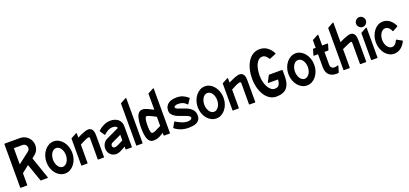

<svg xmlns="http://www.w3.org/2000/svg" viewBox="34 -1862 6376 2994"><g transform="rotate(-20 3222.5 -365.0)"><path d="M151 -348 334 -489Q348 -500 356.5 -514.5Q365 -529 365 -547Q365 -577 343.5 -598Q322 -619 290 -617H151ZM268 -294 151 -202V-8Q151 0 143 0H42Q34 0 34 -8V-725Q34 -733 42 -733H297Q335 -733 368.5 -718.5Q402 -704 427.5 -678.5Q453 -653 467.5 -619.5Q482 -586 482 -547Q482 -500 461.5 -461.5Q441 -423 406 -398V-399Q395 -391 387 -383.5Q379 -376 369 -368L492 -11Q494 -6 491.5 -3Q489 0 484 0H376Q371 0 369 -5Z M770 -505Q814 -505 852.5 -484Q891 -463 920 -426.5Q949 -390 966 -341.5Q983 -293 983 -238Q983 -182 966 -133.5Q949 -85 920 -49Q891 -13 852.5 7.5Q814 28 770 28Q725 28 686 7.5Q647 -13 617.5 -49Q588 -85 571 -133.5Q554 -182 554 -238Q554 -293 571 -341.5Q588 -390 617.5 -426.5Q647 -463 686 -484Q725 -505 770 -505ZM770 -394Q747 -394 727.5 -382Q708 -370 694 -349Q680 -328 671.5 -299.5Q663 -271 663 -238Q663 -206 671.5 -177.5Q680 -149 694 -128Q708 -107 727.5 -94.5Q747 -82 770 -82Q792 -82 811.5 -94.5Q831 -107 845.5 -128Q860 -149 868.5 -177.5Q877 -206 877 -238Q877 -271 868.5 -299.5Q860 -328 845.5 -349Q831 -370 811.5 -382Q792 -394 770 -394Z M1152 -428 1175 -439Q1193 -448 1214.5 -457.5Q1236 -467 1258 -475.5Q1280 -484 1301 -489.5Q1322 -495 1338 -495Q1367 -495 1384.5 -482Q1402 -469 1411 -449Q1420 -429 1422.5 -405Q1425 -381 1425 -359V-8Q1425 0 1418 0H1329Q1321 0 1321 -8V-359Q1321 -367 1316.5 -372Q1312 -377 1304 -377Q1292 -377 1275 -371Q1258 -365 1240 -357Q1222 -349 1204 -339.5Q1186 -330 1173 -323Q1165 -318 1160.5 -316Q1156 -314 1152 -312V-8Q1152 0 1144 0H1054Q1047 0 1047 -8V-449Q1047 -452 1050 -455L1141 -504Q1145 -506 1148.5 -504Q1152 -502 1152 -497Z M1887 -8Q1887 0 1879 0H1789Q1782 0 1782 -8V-50L1759 -36Q1728 -19 1692.5 -1.5Q1657 16 1628 16Q1596 16 1570.5 5.5Q1545 -5 1526 -24Q1507 -43 1497 -69Q1487 -95 1487 -126Q1487 -145 1492.5 -164.5Q1498 -184 1508 -201.5Q1518 -219 1532.5 -233Q1547 -247 1565 -256L1782 -359Q1780 -371 1772 -378.5Q1764 -386 1753 -390.5Q1742 -395 1730 -396.5Q1718 -398 1708 -398Q1667 -398 1629.5 -378Q1592 -358 1564 -329Q1561 -327 1557 -328Q1553 -329 1551 -331L1502 -404Q1498 -409 1503 -414Q1545 -455 1599.5 -480.5Q1654 -506 1714 -506Q1748 -506 1779.5 -496Q1811 -486 1835 -466.5Q1859 -447 1873 -418Q1887 -389 1887 -352ZM1782 -246Q1741 -227 1702.5 -208.5Q1664 -190 1624 -172Q1613 -166 1605.5 -155Q1598 -144 1598 -131Q1598 -114 1608.5 -102Q1619 -90 1636 -90Q1645 -90 1658.5 -94.5Q1672 -99 1687.5 -105.5Q1703 -112 1719.5 -120.5Q1736 -129 1751 -137L1782 -152Z M2065 -8Q2065 0 2057 0H1967Q1959 0 1959 -8V-699Q1959 -703 1963 -705L2053 -755Q2058 -757 2061.5 -755Q2065 -753 2065 -748Z M2519 -8Q2519 0 2511 0H2421Q2414 0 2414 -8V-48Q2394 -37 2377 -25.5Q2360 -14 2340.5 -5Q2321 4 2297 10Q2273 16 2238 16Q2210 16 2190.5 2.5Q2171 -11 2158.5 -32.5Q2146 -54 2139 -81.5Q2132 -109 2128.5 -137Q2125 -165 2124.5 -190.5Q2124 -216 2124 -234Q2124 -252 2124.5 -279Q2125 -306 2128.5 -335.5Q2132 -365 2138.5 -394Q2145 -423 2157.5 -446.5Q2170 -470 2189.5 -484.5Q2209 -499 2237 -499Q2275 -499 2318 -479Q2361 -459 2414 -431V-695Q2414 -700 2418 -702L2508 -750Q2512 -752 2515.5 -750Q2519 -748 2519 -743ZM2263 -102Q2286 -100 2319 -116Q2352 -132 2414 -163V-314Q2391 -326 2368 -338Q2345 -350 2325.5 -359Q2306 -368 2290.5 -373.5Q2275 -379 2267 -379Q2253 -379 2245.5 -359.5Q2238 -340 2234.5 -314.5Q2231 -289 2230.5 -265Q2230 -241 2230 -232Q2230 -223 2230.5 -201.5Q2231 -180 2234 -158Q2237 -136 2243.5 -119Q2250 -102 2263 -102ZM2682 -239Q2682 -240 2683 -240Q2684 -240 2684 -239Q2684 -238 2683 -238Q2682 -238 2682 -239Z M2790 -390Q2783 -390 2772 -388.5Q2761 -387 2750.5 -383.5Q2740 -380 2732.5 -374Q2725 -368 2725 -359Q2725 -340 2752 -328.5Q2779 -317 2819 -304Q2852 -293 2887.5 -279.5Q2923 -266 2952.5 -245Q2982 -224 3001 -193.5Q3020 -163 3020 -117Q3020 -73 3002 -46.5Q2984 -20 2955.5 -6Q2927 8 2891 12.5Q2855 17 2820 17Q2760 17 2702.5 -1.5Q2645 -20 2598 -58Q2592 -62 2596 -68L2641 -147Q2644 -154 2652 -150Q2695 -123 2744 -102Q2793 -81 2844 -81Q2854 -81 2866.5 -82.5Q2879 -84 2889 -88.5Q2899 -93 2906 -100.5Q2913 -108 2913 -121Q2913 -131 2903.5 -140Q2894 -149 2878.5 -157Q2863 -165 2842 -172.5Q2821 -180 2799 -188Q2767 -199 2733.5 -212Q2700 -225 2673 -243Q2646 -261 2628.5 -284.5Q2611 -308 2611 -340Q2611 -383 2627 -412.5Q2643 -442 2669.5 -460Q2696 -478 2730.5 -485.5Q2765 -493 2803 -493Q2833 -493 2858 -488.5Q2883 -484 2905 -475Q2927 -466 2948 -452.5Q2969 -439 2992 -420Q2997 -415 2994 -410L2943 -333Q2941 -329 2937 -329Q2933 -329 2930 -332Q2901 -364 2867.5 -377Q2834 -390 2790 -390Z M3280 -505Q3324 -505 3362.5 -484Q3401 -463 3430 -426.5Q3459 -390 3476 -341.5Q3493 -293 3493 -238Q3493 -182 3476 -133.5Q3459 -85 3430 -49Q3401 -13 3362.5 7.5Q3324 28 3280 28Q3235 28 3196 7.5Q3157 -13 3127.5 -49Q3098 -85 3081 -133.5Q3064 -182 3064 -238Q3064 -293 3081 -341.5Q3098 -390 3127.5 -426.5Q3157 -463 3196 -484Q3235 -505 3280 -505ZM3280 -394Q3257 -394 3237.5 -382Q3218 -370 3204 -349Q3190 -328 3181.5 -299.5Q3173 -271 3173 -238Q3173 -206 3181.5 -177.5Q3190 -149 3204 -128Q3218 -107 3237.5 -94.5Q3257 -82 3280 -82Q3302 -82 3321.5 -94.5Q3341 -107 3355.5 -128Q3370 -149 3378.5 -177.5Q3387 -206 3387 -238Q3387 -271 3378.5 -299.5Q3370 -328 3355.5 -349Q3341 -370 3321.5 -382Q3302 -394 3280 -394Z M3662 -428 3685 -439Q3703 -448 3724.5 -457.5Q3746 -467 3768 -475.5Q3790 -484 3811 -489.5Q3832 -495 3848 -495Q3877 -495 3894.5 -482Q3912 -469 3921 -449Q3930 -429 3932.5 -405Q3935 -381 3935 -359V-8Q3935 0 3928 0H3839Q3831 0 3831 -8V-359Q3831 -367 3826.5 -372Q3822 -377 3814 -377Q3802 -377 3785 -371Q3768 -365 3750 -357Q3732 -349 3714 -339.5Q3696 -330 3683 -323Q3675 -318 3670.5 -316Q3666 -314 3662 -312V-8Q3662 0 3654 0H3564Q3557 0 3557 -8V-449Q3557 -452 3560 -455L3651 -504Q3655 -506 3658.5 -504Q3662 -502 3662 -497Z M4277 -758Q4349 -758 4402.5 -719Q4456 -680 4490 -614Q4494 -607 4486 -603L4384 -561Q4377 -559 4374 -564Q4356 -596 4332 -615Q4308 -634 4277 -634Q4244 -634 4218 -613Q4192 -592 4174.5 -555.5Q4157 -519 4148 -470Q4139 -421 4139 -366Q4139 -310 4152 -260.5Q4165 -211 4186 -174.5Q4207 -138 4234 -117Q4261 -96 4290 -96Q4345 -96 4365.5 -128.5Q4386 -161 4387 -215H4231Q4226 -215 4224 -218.5Q4222 -222 4224 -227L4277 -329Q4279 -333 4284 -333H4497Q4505 -333 4505 -326V-215Q4504 -96 4449 -34Q4394 28 4275 28Q4216 28 4167.5 -3Q4119 -34 4084.5 -87.5Q4050 -141 4031 -213Q4012 -285 4012 -366Q4012 -447 4030 -518Q4048 -589 4081.5 -642.5Q4115 -696 4164.5 -727Q4214 -758 4277 -758Z M4785 -505Q4829 -505 4867.5 -484Q4906 -463 4935 -426.5Q4964 -390 4981 -341.5Q4998 -293 4998 -238Q4998 -182 4981 -133.5Q4964 -85 4935 -49Q4906 -13 4867.5 7.5Q4829 28 4785 28Q4740 28 4701 7.5Q4662 -13 4632.5 -49Q4603 -85 4586 -133.5Q4569 -182 4569 -238Q4569 -293 4586 -341.5Q4603 -390 4632.5 -426.5Q4662 -463 4701 -484Q4740 -505 4785 -505ZM4785 -394Q4762 -394 4742.5 -382Q4723 -370 4709 -349Q4695 -328 4686.5 -299.5Q4678 -271 4678 -238Q4678 -206 4686.5 -177.5Q4695 -149 4709 -128Q4723 -107 4742.5 -94.5Q4762 -82 4785 -82Q4807 -82 4826.5 -94.5Q4846 -107 4860.5 -128Q4875 -149 4883.5 -177.5Q4892 -206 4892 -238Q4892 -271 4883.5 -299.5Q4875 -328 4860.5 -349Q4846 -370 4826.5 -382Q4807 -394 4785 -394Z M5109 -371H5044Q5039 -371 5036.5 -374Q5034 -377 5036 -381L5063 -472Q5065 -478 5070 -478H5109V-601Q5109 -606 5113 -608L5204 -657Q5209 -659 5212.5 -657Q5216 -655 5216 -650V-478H5303Q5308 -478 5310.5 -475Q5313 -472 5311 -468L5284 -377Q5282 -371 5276 -371H5216V-160Q5216 -128 5234 -109.5Q5252 -91 5284 -91Q5304 -91 5334 -102Q5339 -104 5343 -100.5Q5347 -97 5345 -92L5316 6Q5316 8 5314 10Q5312 12 5310 12Q5301 14 5291.5 14Q5282 14 5274 14Q5200 14 5154.5 -27.5Q5109 -69 5109 -160Z M5503 -429 5522 -437Q5540 -446 5562.5 -456Q5585 -466 5608 -474.5Q5631 -483 5652 -489Q5673 -495 5690 -495Q5718 -495 5735 -482Q5752 -469 5761 -449Q5770 -429 5773 -405Q5776 -381 5776 -359V-8Q5776 0 5769 0H5680Q5672 0 5672 -8V-359Q5672 -367 5667.5 -372Q5663 -377 5655 -377Q5650 -377 5632 -370Q5614 -363 5591.5 -353Q5569 -343 5546.5 -333Q5524 -323 5509 -316L5503 -312V-8Q5503 0 5495 0H5405Q5398 0 5398 -8V-699Q5398 -702 5401 -705L5492 -755Q5496 -757 5499.5 -755Q5503 -753 5503 -748Z M5963 -8Q5963 0 5955 0H5865Q5857 0 5857 -8V-449Q5857 -453 5861 -455L5951 -504Q5956 -506 5959.5 -504Q5963 -502 5963 -497ZM5911 -532Q5877 -532 5853 -556Q5829 -580 5829 -614Q5829 -647 5853 -671.5Q5877 -696 5911 -696Q5927 -696 5941.5 -689.5Q5956 -683 5967 -671.5Q5978 -660 5984.5 -645Q5991 -630 5991 -614Q5991 -597 5984.5 -582Q5978 -567 5967 -556Q5956 -545 5941.5 -538.5Q5927 -532 5911 -532Z M6231 -505Q6294 -505 6343.5 -466.5Q6393 -428 6422 -365Q6425 -359 6419 -356L6337 -310Q6329 -306 6326 -314Q6312 -349 6287.5 -371.5Q6263 -394 6231 -394Q6209 -394 6190 -382Q6171 -370 6156.5 -349Q6142 -328 6133.5 -299.5Q6125 -271 6125 -238Q6125 -206 6133.5 -177.5Q6142 -149 6156.5 -128Q6171 -107 6190 -94.5Q6209 -82 6231 -82Q6263 -82 6287.5 -104.5Q6312 -127 6326 -163Q6329 -171 6337 -167L6419 -121Q6425 -118 6422 -111Q6393 -49 6343.5 -10.5Q6294 28 6231 28Q6187 28 6148.5 7.5Q6110 -13 6081.5 -49Q6053 -85 6036 -133.5Q6019 -182 6019 -238Q6019 -293 6036 -341.5Q6053 -390 6081.5 -426.5Q6110 -463 6148.5 -484Q6187 -505 6231 -505Z"/></g></svg>

Font: RonaldsonGothic
Style: Regular
Weight: 400
Designer: Mr. Robertson for MacKellar, Smiths & Jordan Co. Philadelphia
Foundry: CAT-Fonts Peter Wiegel
Version: Version 1.000